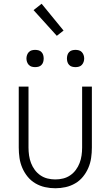

<svg xmlns="http://www.w3.org/2000/svg" viewBox="-20 -992 590 1024"><path d="M275 12Q247 12 220 6Q193 0 169 -14Q145 -28 127.5 -49.5Q110 -71 99 -96.5Q88 -122 84 -149.5Q80 -177 80 -205V-530H132V-205Q132 -184 135 -163Q138 -142 145.5 -122.5Q153 -103 165.5 -86Q178 -69 195.5 -57Q213 -45 233.5 -40Q254 -35 275 -35Q296 -35 316.5 -40Q337 -45 354.5 -57Q372 -69 384.5 -86Q397 -103 404.5 -122.5Q412 -142 415 -163Q418 -184 418 -205V-530H470V-205Q470 -177 466 -149.5Q462 -122 451 -96.5Q440 -71 422.5 -49.5Q405 -28 381 -14Q357 0 330 6Q303 12 275 12ZM383 -634Q373 -634 364 -636.5Q355 -639 348.5 -646Q342 -653 339.5 -662Q337 -671 337 -680Q337 -689 339.5 -698Q342 -707 348.5 -714Q355 -721 364 -723.5Q373 -726 383 -726Q392 -726 401 -723.5Q410 -721 416.5 -714Q423 -707 426 -698Q429 -689 429 -680Q429 -671 426 -662Q423 -653 416.5 -646Q410 -639 401 -636.5Q392 -634 383 -634ZM167 -634Q158 -634 149 -636.5Q140 -639 133.5 -646Q127 -653 124 -662Q121 -671 121 -680Q121 -689 124 -698Q127 -707 133.5 -714Q140 -721 149 -723.5Q158 -726 167 -726Q177 -726 186 -723.5Q195 -721 201.5 -714Q208 -707 210.5 -698Q213 -689 213 -680Q213 -671 210.5 -662Q208 -653 201.5 -646Q195 -639 186 -636.5Q177 -634 167 -634ZM283 -801 159 -938 202 -972 319 -829Z"/></svg>

Font: Lode Dark Term
Style: Regular
Weight: 400
Monospace: yes
Designer: Belleve Invis
Foundry: Belleve Invis
Version: Version 29.2.0